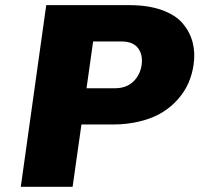

<svg xmlns="http://www.w3.org/2000/svg" viewBox="-20 -720 769 740"><path d="M726.1 -470.2Q720.7 -433.1 706.3 -400.1Q691.9 -367.2 666 -337.6Q640.1 -308.1 605.2 -286.6Q570.3 -265.1 521.2 -252.7Q472.2 -240.2 413.6 -240.2H293.9L259.8 0H60.1L158.2 -700.2H478.5Q550.8 -700.2 603.5 -681.4Q656.2 -662.6 684.1 -629.9Q711.9 -597.2 722.4 -556.9Q732.9 -516.6 726.1 -470.2ZM525.9 -470.2Q531.2 -509.8 511.7 -534.9Q492.2 -560.1 448.7 -560.1H338.9L313.5 -379.9H423.3Q466.8 -379.9 493.7 -405.5Q520.5 -431.2 525.9 -470.2Z"/></svg>

Font: Fivo Sans Heavy
Style: Regular
Weight: 900
Designer: Alexander Slobzheninov
Foundry: Alexander Slobzheninov
Version: 1.0